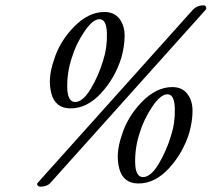

<svg xmlns="http://www.w3.org/2000/svg" viewBox="-20 -675 794 721"><path d="M122 11 704 -638Q720 -655 745 -655Q751 -655 753.5 -649Q756 -643 752 -638L170 11Q157 26 132 26Q125 26 121 21Q117 16 122 11ZM372 -630Q409 -630 428.5 -604.5Q448 -579 448 -541Q448 -503 436 -459Q412 -382 359.5 -325Q307 -268 245 -268Q188 -268 173 -323.5Q158 -379 182 -448Q203 -518 257.5 -574Q312 -630 372 -630ZM250 -459Q232 -406 232.5 -349Q233 -292 262 -292Q291 -292 320.5 -341Q350 -390 367 -447Q383 -496 381.5 -549.5Q380 -603 354 -603Q328 -603 296.5 -556Q265 -509 250 -459ZM627 -348Q664 -348 683.5 -322.5Q703 -297 703 -259Q703 -221 691 -177Q667 -100 614.5 -43Q562 14 500 14Q443 14 428 -41.5Q413 -97 437 -166Q458 -236 512.5 -292Q567 -348 627 -348ZM505 -177Q487 -124 487.5 -67Q488 -10 517 -10Q546 -10 575.5 -59Q605 -108 622 -165Q638 -214 636.5 -267.5Q635 -321 609 -321Q583 -321 551.5 -274Q520 -227 505 -177Z"/></svg>

Font: EB Garamond 12
Style: Italic
Weight: 400
Italic angle: -17°
Version: Version 0.016; ttfautohint (v1.8.4)